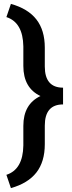

<svg xmlns="http://www.w3.org/2000/svg" viewBox="-20 -800 375 996"><path d="M13.2 106.9Q99.1 79.1 101.1 -45.4V-147Q101.1 -259.8 189.9 -301.8Q101.1 -343.8 101.1 -458V-559.1Q99.1 -683.6 13.2 -711.4L36.6 -779.8Q125.5 -754.9 168.9 -699Q212.4 -643.1 212.4 -552.7V-455.1Q212.4 -345.2 307.1 -345.2V-258.3Q212.4 -258.3 212.4 -148.4V-52.2Q212.4 39.1 168.7 95Q125 150.9 36.6 175.8Z"/></svg>

Font: Vazir Medium UI
Style: Medium-UI
Weight: 500
Designer: Saber Rastikerdar
Foundry: Saber Rastikerdar
Version: Version 30.0.0